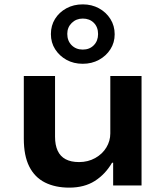

<svg xmlns="http://www.w3.org/2000/svg" viewBox="-20 -849 758 879"><path d="M297 10Q233 10 186 -13.5Q139 -37 114 -86.5Q89 -136 89 -214V-501H232V-223Q232 -185 244 -159Q256 -133 280.5 -120Q305 -107 342 -107Q383 -107 416 -125.5Q449 -144 467 -174Q485 -204 485 -238V-501H628V0H498V-104H493Q462 -51 414 -20.5Q366 10 297 10ZM359 -557Q317 -557 284.5 -575Q252 -593 232.5 -623.5Q213 -654 213 -693Q213 -732 232 -762.5Q251 -793 284 -811Q317 -829 359 -829Q400 -829 433 -811Q466 -793 485.5 -762Q505 -731 505 -692Q505 -654 485.5 -623.5Q466 -593 433 -575Q400 -557 359 -557ZM359 -622Q390 -622 409.5 -642Q429 -662 429 -693Q429 -725 409.5 -744.5Q390 -764 359 -764Q329 -764 308.5 -744Q288 -724 288 -694Q288 -662 308 -642Q328 -622 359 -622Z"/></svg>

Font: Nunito Sans 7pt SemiExpanded
Style: Bold
Weight: 700
Width: 6
Designer: Vernon Adams
Foundry: Vernon Adams
Version: Version 3.101;gftools[0.9.27]